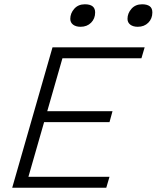

<svg xmlns="http://www.w3.org/2000/svg" viewBox="-20 -876 731 896"><path d="M225 -655H286L98 0H37ZM223 -604 238 -655H655L640 -604ZM50 0 65 -51H491L476 0ZM138 -306 152 -357H505L491 -306ZM356 -751Q334 -751 321 -761Q308 -771 308 -788Q308 -814 326.5 -835Q345 -856 376 -856Q424 -856 424 -818Q424 -789 405 -770Q386 -751 356 -751ZM623 -751Q601 -751 588 -761Q575 -771 575 -788Q575 -814 593.5 -835Q612 -856 643 -856Q666 -856 678.5 -847Q691 -838 691 -818Q691 -789 672 -770Q653 -751 623 -751Z"/></svg>

Font: Intel One Mono Light
Style: Italic
Weight: 300
Italic angle: -16°
Monospace: yes
Designer: Fred Shallcrass
Foundry: Frere-Jones Type LLC
Version: Version 1.004